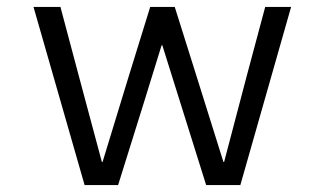

<svg xmlns="http://www.w3.org/2000/svg" viewBox="-20 -536 940 556"><path d="M155 -516 208 -317 275 -67H277L354 -319L415 -516H486L548 -319L627 -67H629L695 -318L748 -516H823L676 0H577L450 -405H448L397 -240L322 0H225L77 -516Z"/></svg>

Font: iA Writer Duo S
Style: Regular
Weight: 400
Designer: Mike Abbink, Paul van der Laan, Pieter van Rosmalen, Oliver Reichenstein
Foundry: Bold Monday and Information Architects Inc.
Version: Version 2.000